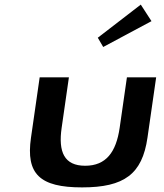

<svg xmlns="http://www.w3.org/2000/svg" viewBox="-20 -824 713 834"><path d="M404.8 -660.1 428.3 -619.9 638 -732.1 591.5 -804ZM152.3 -488 114.6 -226C91.8 -68.1 152.5 -10 336.4 -10C520.3 -10 597.8 -68.1 620.6 -226L658.3 -488H531.3L499.8 -269C484.5 -163.4 440.8 -104 350 -104C259.2 -104 232.5 -163.4 247.8 -269L279.3 -488Z"/></svg>

Font: Hussar Ekologiczny
Style: Regular
Weight: 400
Foundry: Cannot Into Space Fonts
Version: Version 0.97